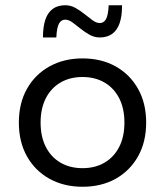

<svg xmlns="http://www.w3.org/2000/svg" viewBox="-20 -703 630 733"><path d="M295 10Q224 10 169 -20.5Q114 -51 83 -106Q52 -161 52 -235Q52 -309 83 -364Q114 -419 169 -449.5Q224 -480 295 -480Q367 -480 421.5 -449.5Q476 -419 507 -364Q538 -309 538 -235Q538 -161 507 -106Q476 -51 421.5 -20.5Q367 10 295 10ZM295 -61Q343 -61 379 -82Q415 -103 435 -142Q455 -181 455 -235Q455 -289 435 -328Q415 -367 379 -388Q343 -409 295 -409Q247 -409 211 -388Q175 -367 155 -328Q135 -289 135 -235Q135 -181 155 -142Q175 -103 211 -82Q247 -61 295 -61ZM144 -560Q144 -602 153.5 -629Q163 -656 182 -669.5Q201 -683 229 -683Q250 -683 268.5 -672.5Q287 -662 303 -649Q319 -636 333.5 -625.5Q348 -615 361 -615Q376 -615 384.5 -629.5Q393 -644 395 -683H446Q446 -641 436.5 -614Q427 -587 408 -573.5Q389 -560 361 -560Q340 -560 321.5 -570.5Q303 -581 287 -594Q271 -607 256.5 -617.5Q242 -628 229 -628Q214 -628 205.5 -613.5Q197 -599 195 -560Z"/></svg>

Font: Gantari
Style: Regular
Weight: 400
Designer: Anugrah Pasau
Foundry: Lafontype
Version: Version 1.000; ttfautohint (v1.8.3)